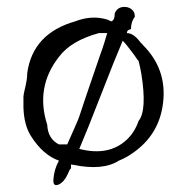

<svg xmlns="http://www.w3.org/2000/svg" viewBox="-20 -473 550 557"><path d="M151 62Q133 70 135 47Q137 18 151 -7Q105 -23 70 -78Q50 -109 48 -160V-192Q48 -197 51 -210Q55 -226 57 -238.5Q59 -251 59 -261Q75 -376 198 -411Q247 -430 292 -416Q295 -415 297.5 -413.5Q300 -412 302 -411Q313 -413 313 -435Q323 -457 350 -452Q372 -445 371 -424Q360 -410 360 -389Q360 -389 358 -388Q356 -387 351 -385Q348 -381 348 -377Q367 -377 386 -352Q389 -348 391.5 -346Q394 -344 395 -342Q465 -272 453 -174Q442 -82 365 -29Q347 -16 325 -7Q278 23 192 5Q188 5 186 4V15Q181 20 177 31Q167 54 151 62ZM151 -54H175Q189 -86 198 -106Q207 -126 210 -135Q215 -152 270 -312Q277 -331 282 -347Q287 -363 291 -377H267Q186 -355 151 -308Q82 -220 117 -111Q119 -70 151 -54ZM210 -41Q296 -19 348 -68Q371 -90 382 -122Q407 -153 390 -259Q388 -270 386 -279.5Q384 -289 382 -296Q379 -299 369 -314Q359 -327 351 -337.5Q343 -348 336 -355Q325 -329 309 -289.5Q293 -250 273 -198Q253 -146 237 -106.5Q221 -67 210 -41Z"/></svg>

Font: New Tegomin
Style: Regular
Weight: 400
Designer: Kyosuke Nagai
Version: Version 1.000